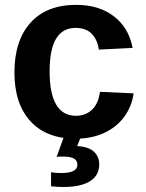

<svg xmlns="http://www.w3.org/2000/svg" viewBox="-20 -558 596 786"><path d="M290 9.8Q169.9 9.8 104.5 -61.8Q39.1 -133.3 39.1 -261.2Q39.1 -392.1 105 -465.1Q170.9 -538.1 292 -538.1Q385.3 -538.1 446.3 -491.2Q507.3 -444.3 522.9 -361.8L384.8 -355Q378.9 -395.5 355.5 -419.7Q332 -443.8 289.1 -443.8Q183.1 -443.8 183.1 -266.6Q183.1 -84 291 -84Q330.1 -84 356.4 -108.6Q382.8 -133.3 389.2 -182.1L526.9 -175.8Q519.5 -121.6 488 -79.1Q456.5 -36.6 405.3 -13.4Q354 9.8 290 9.8ZM386.2 114.7Q386.2 160.6 348.1 184.1Q310.1 207.5 238.3 207.5Q216.3 207.5 189 204.6V147Q206.1 150.4 230 150.4Q296.9 150.4 296.9 116.7Q296.9 99.6 283.2 91.3Q269.5 83 237.3 83Q218.8 83 211.9 84L242.2 0H312L295.9 40Q341.8 42.5 364 62.5Q386.2 82.5 386.2 114.7Z"/></svg>

Font: Liberation Sans
Style: Bold
Weight: 700
Designer: Steve Matteson
Foundry: Ascender Corporation
Version: Version 2.1.5